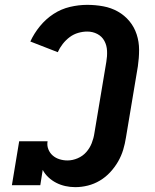

<svg xmlns="http://www.w3.org/2000/svg" viewBox="-20 -763 640 791"><path d="M290 8Q269 8 249 3.5Q229 -1 211.5 -10Q194 -19 179.5 -32.5Q165 -46 156 -63L146 0H29L59 -181H176Q173 -164 179 -148.5Q185 -133 197 -122.5Q209 -112 225 -107Q241 -102 258 -102Q279 -102 300 -111Q321 -120 335.5 -136.5Q350 -153 358 -173.5Q366 -194 369 -215L418 -508Q422 -531 421 -553.5Q420 -576 410 -594.5Q400 -613 381 -623Q362 -633 339 -633Q321 -633 302 -627.5Q283 -622 267 -610Q251 -598 238.5 -582Q226 -566 218 -548L105 -592Q120 -625 144.5 -655Q169 -685 200.5 -705.5Q232 -726 268 -734.5Q304 -743 339 -743Q373 -743 405.5 -737Q438 -731 465.5 -715.5Q493 -700 513 -676Q533 -652 543 -621.5Q553 -591 553 -557.5Q553 -524 548 -490L499 -197Q495 -171 487.5 -146Q480 -121 466.5 -97.5Q453 -74 434 -53.5Q415 -33 391.5 -19Q368 -5 342 1.5Q316 8 290 8Z"/></svg>

Font: Iosevka Etoile Extrabold
Style: Italic
Weight: 800
Italic angle: -9°
Designer: Belleve Invis
Foundry: Belleve Invis
Version: Version 22.1.2; ttfautohint (v1.8.4)